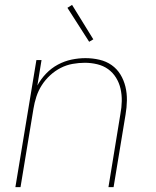

<svg xmlns="http://www.w3.org/2000/svg" viewBox="-20 -766 640 786"><path d="M43 0 129 -520H150L133 -416Q147 -442 168.5 -464.5Q190 -487 217 -501.5Q244 -516 273 -522Q302 -528 330 -528Q359 -528 387 -521.5Q415 -515 437 -499.5Q459 -484 473 -461Q487 -438 493.5 -411Q500 -384 499.5 -355Q499 -326 494 -297L445 0H424L473 -300Q478 -326 478.5 -352Q479 -378 473.5 -402.5Q468 -427 455 -448Q442 -469 422.5 -483Q403 -497 378 -503Q353 -509 327 -509Q303 -509 277.5 -504.5Q252 -500 228.5 -488Q205 -476 185 -457.5Q165 -439 151 -417Q137 -395 129 -370.5Q121 -346 117 -321L64 0ZM345 -595 256 -734 275 -746 362 -605Z"/></svg>

Font: Iosevka Aile Thin
Style: Italic
Weight: 100
Italic angle: -9°
Designer: Belleve Invis
Foundry: Belleve Invis
Version: Version 31.1.0; ttfautohint (v1.8.4)